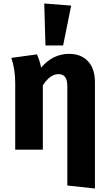

<svg xmlns="http://www.w3.org/2000/svg" viewBox="-20 -856 617 1098"><path d="M523 -385V222L365 205V-361Q365 -400 352 -416Q339 -432 315 -432Q290 -432 268 -416Q246 -400 225 -368V0H67V-382Q67 -457 45 -525L191 -545Q206 -515 215 -469Q282 -548 375 -548Q444 -548 483.5 -505.5Q523 -463 523 -385ZM387 -824 341 -596H240L233 -836Z"/></svg>

Font: Fira Sans BGR
Style: Bold
Weight: 700
Designer: bBox Type GmbH & Carrois Corporate GbR & Edenspiekermann AG
Foundry: bBox Type GmbH & Carrois Corporate GbR & Edenspiekermann AG
Version: Version 4.301